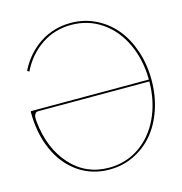

<svg xmlns="http://www.w3.org/2000/svg" viewBox="-112 -864 918 968"><g transform="rotate(-15 347.5 -380.5)"><path d="M32.7 -379.9Q32.7 -384.8 37.6 -384.8H649.9Q648.9 -490.2 609.1 -574.2Q569.3 -658.2 499.5 -705.3Q429.7 -752.4 342.3 -752.4Q255.9 -752.4 187 -706.5Q118.2 -660.6 78.1 -579.1L68.4 -586.4Q109.9 -668.9 181.4 -715.8Q252.9 -762.7 342.3 -762.7Q411.1 -762.7 470.5 -733.9Q529.8 -705.1 572 -654.8Q614.3 -604.5 638.4 -533.2Q662.6 -461.9 662.6 -379.9Q662.6 -297.9 638.4 -226.6Q614.3 -155.3 572 -105.2Q529.8 -55.2 470.5 -26.4Q411.1 2.4 342.3 2.4Q251 2.4 180.2 -46.6Q109.4 -95.7 71 -182.6Q32.7 -269.5 32.7 -379.9ZM47.4 -340.8Q47.4 -337.9 47.9 -332.3Q48.3 -326.7 48.3 -326.2Q63 -183.6 142.3 -95.5Q221.7 -7.3 342.3 -7.3Q429.7 -7.3 499.5 -54.4Q569.3 -101.6 609.1 -185.5Q648.9 -269.5 649.9 -375H70.3Q47.4 -375 47.4 -340.8Z"/></g></svg>

Font: Znikomit
Style: Regular
Weight: 100
Designer: gluk
Foundry: gluk
Version: Version 0.53